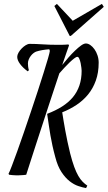

<svg xmlns="http://www.w3.org/2000/svg" viewBox="-20 -901 555 990"><path d="M265.1 -90.8Q256.3 -123 250.5 -149.7Q244.6 -176.3 240.2 -201.9Q235.8 -227.5 231.9 -254.4Q228 -281.2 223.1 -314Q266.6 -330.6 299.8 -351.6Q333 -372.6 355.5 -399.4Q377.9 -426.3 389.4 -460.2Q400.9 -494.1 400.9 -536.1Q400.9 -539.6 399.7 -551.3Q398.4 -563 395.8 -575.7Q393.1 -588.4 388.9 -598.1Q384.8 -607.9 378.9 -607.9Q373 -607.9 362.3 -599.6Q351.6 -591.3 338.6 -578.9Q325.7 -566.4 311.8 -551.5Q297.9 -536.6 286.1 -522.9Q272.5 -481.4 256.6 -434.1Q240.7 -386.7 224.6 -337.2Q208.5 -287.6 192.4 -238.5Q176.3 -189.5 161.9 -145Q147.5 -100.6 135.5 -63.2Q123.5 -25.9 115.2 0Q102.5 2 88.4 2.4Q76.2 3.4 60.1 2.9Q43.9 2.4 26.9 0L23.9 -4.9Q29.8 -15.6 41.5 -46.6Q53.2 -77.6 69.1 -121.3Q85 -165 103 -217.8Q121.1 -270.5 139.4 -325Q157.7 -379.4 174.8 -431.6Q191.9 -483.9 205.3 -526.9Q218.8 -569.8 227.3 -599.1Q235.8 -628.4 236.8 -637.2Q236.8 -642.6 233.9 -647Q215.3 -645.5 197.8 -642.6Q180.2 -639.6 166 -634.8Q159.7 -632.3 152.3 -626.7Q145 -621.1 138.7 -612.8Q132.3 -604.5 128.2 -594.5Q124 -584.5 124 -574.2Q124 -567.9 125 -558.3Q126 -548.8 128.9 -539.1L123 -533.2Q98.1 -551.3 83.5 -571Q68.8 -590.8 68.8 -607.9Q68.8 -617.7 75.4 -629.4Q82 -641.1 91.8 -651.1Q101.6 -661.1 112.8 -668Q124 -674.8 132.8 -674.8Q163.1 -674.8 199.2 -672.4Q235.4 -669.9 275.9 -669.9Q284.7 -669.9 291.5 -669.9Q298.3 -669.9 304.7 -670.2Q311 -670.4 317.6 -670.7Q324.2 -670.9 333 -671.9L335.9 -667Q331.5 -654.8 322.3 -628.4Q313 -602.1 300.8 -565.9Q315.4 -584.5 332.5 -604Q349.6 -623.5 366.5 -639.6Q383.3 -655.8 397.9 -666.3Q412.6 -676.8 422.9 -676.8Q434.1 -676.8 445.8 -668.7Q457.5 -660.6 467 -647.2Q476.6 -633.8 482.7 -615.7Q488.8 -597.7 488.8 -578.1Q488.8 -526.4 474.1 -485.6Q459.5 -444.8 434.1 -413.8Q408.7 -382.8 374.5 -360.1Q340.3 -337.4 300.8 -321.8Q303.7 -301.8 307.9 -277.6Q312 -253.4 316.9 -226.3Q321.8 -199.2 328.1 -169.7Q334.5 -140.1 341.8 -109.9Q352.5 -68.4 362.8 -40.5Q373 -12.7 383.8 5.9Q394.5 24.4 406 35.9Q417.5 47.4 430.2 56.2L423.8 68.8Q406.2 65.9 383.8 58.3Q361.3 50.8 339.1 33.4Q316.9 16.1 297.1 -13.7Q277.3 -43.5 265.1 -90.8ZM339.4 -715.8 260.3 -870.1 273.4 -880.9 355 -793.9 505.4 -880.9 515.1 -865.7 345.2 -715.8Z"/></svg>

Font: Romanesco
Style: Regular
Weight: 400
Designer: Astigmatic (AOETI)
Foundry: Astigmatic (AOETI)
Version: Version 1.000